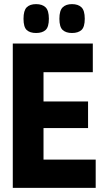

<svg xmlns="http://www.w3.org/2000/svg" viewBox="-20 -911 502 931"><path d="M42 0V-700H430V-561H191V-419H407V-290H191V-137H444V0ZM329 -751Q300 -751 284 -765.5Q268 -780 268 -820Q268 -860 284 -875.5Q300 -891 329 -891Q359 -891 375 -875.5Q391 -860 391 -820Q391 -780 375 -765.5Q359 -751 329 -751ZM155 -751Q125 -751 109.5 -765.5Q94 -780 94 -820Q94 -860 109.5 -875.5Q125 -891 155 -891Q185 -891 201 -875.5Q217 -860 217 -820Q217 -780 201 -765.5Q185 -751 155 -751Z"/></svg>

Font: Georama SemiCondensed
Style: Bold
Weight: 700
Width: 4
Designer: Jean-Baptiste Levee
Foundry: Production Type
Version: Version 1.000